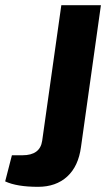

<svg xmlns="http://www.w3.org/2000/svg" viewBox="-36 -710 422 742"><path d="M354 -690 277 -142Q267 -67 223.5 -27.5Q180 12 111 12Q29 12 -16 -9L10 -110H51Q119 -110 127 -166L201 -690Z"/></svg>

Font: Exo 2.0
Style: Bold Italic
Weight: 700
Italic angle: -8°
Designer: Natanael Gama
Version: Version 1.001;PS 001.001;hotconv 1.0.70;makeotf.lib2.5.58329